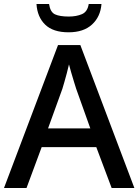

<svg xmlns="http://www.w3.org/2000/svg" viewBox="-20 -943 695 963"><path d="M0 0 271 -717H383L654 0H540L463 -205H189L113 0ZM221 -299H433L362 -498Q359 -508 351.5 -531.5Q344 -555 337 -580Q330 -605 326 -620Q321 -599 315 -575.5Q309 -552 303 -532Q297 -512 293 -498ZM489 -923Q484 -859 441.5 -820Q399 -781 324 -781Q246 -781 206.5 -819.5Q167 -858 163 -923H226Q232 -882 256 -871Q280 -860 325 -860Q363 -860 391 -872Q419 -884 425 -923Z"/></svg>

Font: Noto Sans Symbols Medium
Style: Regular
Weight: 500
Version: Version 2.002